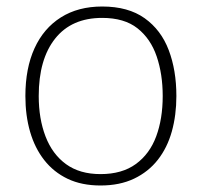

<svg xmlns="http://www.w3.org/2000/svg" viewBox="-20 -560 620 590"><path d="M522 -265Q522 -206 508 -156Q494 -106 465 -69Q436 -32 392 -11Q348 10 289 10Q231 10 188 -10.5Q145 -31 116 -68Q87 -105 72.5 -155Q58 -205 58 -265Q58 -350 86 -411.5Q114 -473 167 -506.5Q220 -540 294 -540Q374 -540 424.5 -504Q475 -468 498.5 -406Q522 -344 522 -265ZM99 -265Q99 -195 120 -140.5Q141 -86 183 -55.5Q225 -25 289 -25Q355 -25 397.5 -56Q440 -87 460 -141Q480 -195 480 -265Q480 -332 461.5 -386.5Q443 -441 402.5 -473Q362 -505 294 -505Q200 -505 149.5 -441.5Q99 -378 99 -265Z"/></svg>

Font: Noto Sans Hebrew Thin ExtraLight
Style: Regular
Weight: 250
Version: Version 3.001